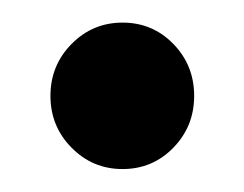

<svg xmlns="http://www.w3.org/2000/svg" viewBox="-20 -454 215 169"><path d="M43 -415.3Q61.5 -434.1 87.9 -434.1Q114.3 -434.1 132.6 -415.3Q150.9 -396.5 150.9 -369.6Q150.9 -342.8 132.6 -324Q114.3 -305.2 87.9 -305.2Q61.5 -305.2 43 -324Q24.4 -342.8 24.4 -369.6Q24.4 -396.5 43 -415.3Z"/></svg>

Font: Modern Antiqua
Style: Book
Weight: 400
Designer: Wojciech Kalinowski "wmk69" (wmk69@o2.pl)
Foundry: Wojciech Kalinowski "wmk69" (wmk69@o2.pl)
Version: Version 3.1.0; 2021-05-28